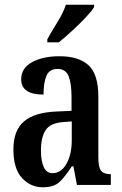

<svg xmlns="http://www.w3.org/2000/svg" viewBox="-20 -786 519 816"><path d="M162 10Q110 10 73.5 -29.5Q37 -69 37 -151Q37 -232 82 -270Q127 -308 218 -312L284 -315V-373Q284 -430 272 -461.5Q260 -493 224 -493Q190 -493 177.5 -464Q165 -435 165 -384Q70 -384 70 -449Q70 -497 116.5 -522Q163 -547 233 -547Q315 -547 356.5 -508.5Q398 -470 398 -375V-118Q398 -76 409 -61Q420 -46 448 -46H451V0H307L292 -79H285Q259 -38 234.5 -14Q210 10 162 10ZM203 -50Q240 -50 262.5 -90Q285 -130 285 -191V-270L247 -267Q194 -263 174 -233Q154 -203 154 -146Q154 -102 166 -76Q178 -50 203 -50ZM181 -619Q201 -655 225 -693.5Q249 -732 260 -766H380V-756Q370 -739 344 -711.5Q318 -684 287 -655.5Q256 -627 230 -606H181Z"/></svg>

Font: Noto Serif Khmer ExtraCondensed SemiBold
Style: Regular
Weight: 600
Width: 2
Designer: Danh Hong and the Monotype Design Team
Foundry: Monotype Imaging Inc.
Version: Version 2.004; ttfautohint (v1.8.4.7-5d5b)